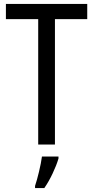

<svg xmlns="http://www.w3.org/2000/svg" viewBox="-20 -734 474 975"><path d="M259 0V-637H423V-714H10V-637H174V0ZM277 71V61H193C188 102 170 175 158 210V221H205C234 180 264 116 277 71Z"/></svg>

Font: Noto Sans Devanagari UI Condensed
Style: Regular
Weight: 400
Width: 3
Designer: Jelle Bosma - Monotype Design Team
Foundry: Monotype Imaging Inc.
Version: Version 2.004